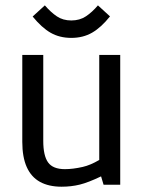

<svg xmlns="http://www.w3.org/2000/svg" viewBox="-20 -688 538 715"><path d="M209.5 7.3Q161.6 7.3 128.9 -10.7Q96.2 -28.8 79.6 -65.9Q63 -103 63 -159.7V-483.4H141.1V-163.6Q141.1 -107.9 159.2 -83Q177.2 -58.1 221.7 -58.1Q251.5 -58.1 288.1 -66.4Q316.4 -72.8 349.6 -92.3V-483.4H427.7V0H365.7L356.4 -31.2Q308.6 -8.3 276.9 -0.5Q245.1 7.3 209.5 7.3ZM245.6 -546.9Q202.1 -546.9 168.7 -565.9Q135.3 -585 101.6 -626.5L147 -668Q169.4 -642.1 191.9 -627Q214.4 -611.8 245.6 -611.8Q276.9 -611.8 300 -627.2Q323.2 -642.6 344.7 -668L389.6 -627Q356.4 -585.4 322.8 -566.2Q289.1 -546.9 245.6 -546.9Z"/></svg>

Font: Anaheim Medium
Style: Regular
Weight: 500
Version: Version 2.001